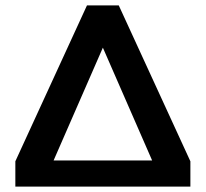

<svg xmlns="http://www.w3.org/2000/svg" viewBox="-20 -693 764 713"><path d="M37 -94 303 -673H421L687 -94V0H37ZM545 -97 362 -516 179 -97Z"/></svg>

Font: Pridi Medium
Style: Regular
Weight: 500
Designer: Katatrad Team
Foundry: CadsonDemak
Version: Version 1.001